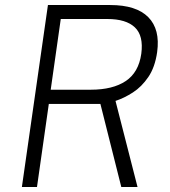

<svg xmlns="http://www.w3.org/2000/svg" viewBox="-20 -743 675 763"><path d="M67 0 170.5 -723H418Q521.5 -723 569.2 -674.8Q617 -626.5 604.5 -536Q596 -476 569.5 -437Q543 -398 508 -375.5Q473 -353 439 -342L526.5 0H462L379 -330H174L127 0ZM181.5 -386.5H341Q428 -386.5 479.5 -420.8Q531 -455 541.5 -529.5Q551 -601 516 -634.2Q481 -667.5 406.5 -667.5H221.5Z"/></svg>

Font: Public Sans ExtraLight
Style: Italic
Weight: 200
Italic angle: -8°
Designer: The Public Sans project authors (U.S. Web Design System). Libre Franklin designed by Pablo Impallari and Rodrigo Fuenzal
Version: Version 1.007; ttfautohint (v1.8.1) -l 8 -r 50 -G 200 -x 14 